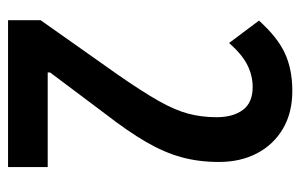

<svg xmlns="http://www.w3.org/2000/svg" viewBox="-158 -606 764 489"><g transform="rotate(90 224.5 -362.0)"><path d="M406 0H32V-83L171 -280Q214 -342 237.5 -383.5Q261 -425 270 -459Q279 -493 279 -531Q279 -573 260.5 -598Q242 -623 202 -623Q173 -623 146 -609.5Q119 -596 90 -563L33 -639Q75 -686 116 -705Q157 -724 212 -724Q268 -724 308.5 -700Q349 -676 371 -634Q393 -592 393 -537Q393 -486 381 -442Q369 -398 342 -351.5Q315 -305 270 -247L165 -107V-101H406Z"/></g></svg>

Font: Noto Sans Gujarati UI ExtraCondensed SemiBold
Style: Regular
Weight: 600
Width: 2
Designer: Jelle Bosma - Monotype Design Team, Universal Thirst
Foundry: Monotype Imaging Inc.
Version: Version 2.106; ttfautohint (v1.8.4.7-5d5b)